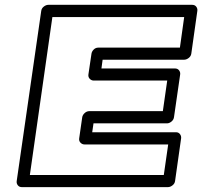

<svg xmlns="http://www.w3.org/2000/svg" viewBox="-20 -746 833 791"><path d="M48.8 0 149.9 -701.2Q151.4 -711.9 160.6 -719Q169.9 -726.1 179.2 -726.1H772Q782.7 -726.1 788.6 -718.3Q794.4 -710.4 793 -701.2L768.1 -524.9Q766.6 -514.2 757.3 -507.1Q748 -500 738.8 -500H402.8L397.9 -463.9H701.2Q711.9 -463.9 717.8 -456.1Q723.6 -448.2 722.2 -439L696.8 -263.2Q695.3 -252.4 686.3 -245.1Q677.2 -237.8 668 -237.8H365.2L359.9 -201.2H705.1Q715.8 -201.2 721.7 -193.1Q727.5 -185.1 726.1 -175.8L701.2 0Q699.7 10.7 690.4 17.8Q681.2 24.9 671.9 24.9H69.8Q59.1 24.9 53.2 17.1Q47.4 9.3 48.8 0ZM103 -24.9H654.8L672.9 -150.9H328.1Q318.8 -150.9 311.8 -158Q304.7 -165 306.2 -175.8L318.8 -263.2Q320.3 -272.5 328.9 -280.3Q337.4 -288.1 348.1 -288.1H650.9L668.9 -414.1H366.2Q356.9 -414.1 349.9 -421.1Q342.8 -428.2 344.2 -439L356.9 -524.9Q358.4 -534.2 366.2 -542Q374 -549.8 384.8 -549.8H721.2L738.8 -675.8H195.8Z"/></svg>

Font: Trueno Black Outline
Style: Italic
Weight: 900
Width: 6
Designer: Julieta Ulanovsky
Foundry: Julieta Ulanovsky
Version: Version 3.001b | FøM Fix